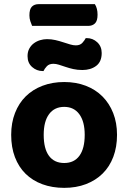

<svg xmlns="http://www.w3.org/2000/svg" viewBox="-20 -892 620 927"><path d="M135 -767Q131 -776 126.5 -789.5Q122 -803 122 -818Q122 -848 134 -860Q146 -872 167 -872H438Q451 -852 451 -821Q451 -791 438.5 -779Q426 -767 406 -767ZM545 -241Q545 -182 527 -134.5Q509 -87 475.5 -54Q442 -21 395 -3Q348 15 290 15Q232 15 184.5 -2.5Q137 -20 103.5 -53Q70 -86 52 -133.5Q34 -181 34 -241Q34 -299 52.5 -346.5Q71 -394 104.5 -427Q138 -460 185.5 -478Q233 -496 290 -496Q347 -496 394 -478Q441 -460 474.5 -426.5Q508 -393 526.5 -346Q545 -299 545 -241ZM290 -376Q243 -376 217 -341Q191 -306 191 -241Q191 -174 216.5 -139.5Q242 -105 290 -105Q338 -105 363.5 -140Q389 -175 389 -241Q389 -305 363 -340.5Q337 -376 290 -376ZM207 -703Q228 -703 247.5 -698.5Q267 -694 285 -688Q303 -682 318.5 -677.5Q334 -673 346 -673Q367 -673 378 -685.5Q389 -698 394 -708H399Q428 -708 449.5 -688Q471 -668 471 -636Q471 -594 444.5 -574Q418 -554 378 -554Q354 -554 334 -558.5Q314 -563 296.5 -569Q279 -575 264.5 -579.5Q250 -584 238 -584Q217 -584 206 -572Q195 -560 190 -549H186Q157 -549 135 -568.5Q113 -588 113 -621Q113 -642 121.5 -657.5Q130 -673 143.5 -683Q157 -693 173.5 -698Q190 -703 207 -703Z"/></svg>

Font: Baloo Thambi 2
Style: Bold
Weight: 700
Designer: Aadarsh Rajan and Ek Type
Foundry: Ek Type
Version: Version 1.640;hotconv 1.0.111;makeotfexe 2.5.65597; ttfautoh